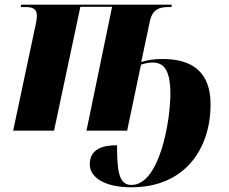

<svg xmlns="http://www.w3.org/2000/svg" viewBox="-20 -556 973 817"><path d="M539 241C768 241 876 76 876 -112C876 -245 803 -305 672 -305C633 -305 606 -300 581 -292L618 -467C629 -517 659 -526 697 -526H709L711 -536H70L68 -526H91C114 -526 137 -520 137 -491C137 -484 136 -475 134 -462L36 0H210L322 -527H457L348 0H521L580 -281C597 -286 611 -290 629 -290C675 -290 705 -261 705 -157C705 -43 660 231 539 231C486 231 478 173 478 62C419 62 362 77 362 143C362 200 427 241 539 241Z"/></svg>

Font: Noto Serif Display ExtraBold
Style: Italic
Weight: 800
Italic angle: -12°
Designer: Monotype Design Team
Foundry: Monotype Imaging Inc.
Version: Version 2.009